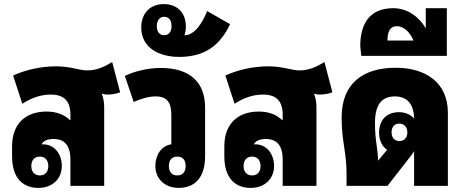

<svg xmlns="http://www.w3.org/2000/svg" viewBox="-20 -908 2264 938"><path d="M167 10C240 10 282 -38 282 -97C282 -154 247 -203 190 -203H183C192 -220 212 -229 241 -229C295 -229 324 -198 324 -128V0H489V-383C489 -405 486 -427 478 -448L479 -450C487 -447 496 -446 504 -446C524 -446 547 -449 567 -457L528 -605C490 -582 454 -564 405 -564C369 -564 324 -584 255 -584C175 -584 101 -565 44 -539L89 -401C132 -429 178 -446 228 -446C293 -446 324 -414 324 -348V-321H322C293 -349 254 -363 207 -363C105 -363 39 -303 39 -194V-144C39 -36 94 10 167 10ZM175 -51C149 -51 133 -68 133 -97C133 -126 149 -143 175 -143C200 -143 216 -125 216 -97C216 -68 200 -51 175 -51Z M982 -382C982 -499 916 -576 765 -576C700 -576 635 -559 590 -537L633 -410C672 -426 704 -437 741 -437C799 -437 817 -403 817 -347V-203C768 -196 739 -150 739 -97C739 -38 781 10 854 10C927 10 982 -36 982 -144ZM846 -143C872 -143 887 -127 887 -97C887 -68 872 -51 846 -51C820 -51 805 -68 805 -97C805 -126 820 -143 846 -143Z M856 -630C982 -630 1056 -688 1104 -790L992 -854C968 -792 928 -736 883 -736H881C886 -749 888 -763 888 -778C888 -844 848 -888 780 -888C707 -888 670 -836 670 -774C670 -675 756 -630 856 -630ZM782 -736C759 -736 746 -754 746 -780C746 -807 759 -826 782 -826C806 -826 818 -808 818 -780C818 -754 806 -736 782 -736Z M1204 10C1277 10 1319 -38 1319 -97C1319 -154 1284 -203 1227 -203H1220C1229 -220 1249 -229 1278 -229C1332 -229 1361 -198 1361 -128V0H1526V-383C1526 -405 1523 -427 1515 -448L1516 -450C1524 -447 1533 -446 1541 -446C1561 -446 1584 -449 1604 -457L1565 -605C1527 -582 1491 -564 1442 -564C1406 -564 1361 -584 1292 -584C1212 -584 1138 -565 1081 -539L1126 -401C1169 -429 1215 -446 1265 -446C1330 -446 1361 -414 1361 -348V-321H1359C1330 -349 1291 -363 1244 -363C1142 -363 1076 -303 1076 -194V-144C1076 -36 1131 10 1204 10ZM1212 -51C1186 -51 1170 -68 1170 -97C1170 -126 1186 -143 1212 -143C1237 -143 1253 -125 1253 -97C1253 -68 1237 -51 1212 -51Z M1673 0H1873L1976 -132C1986 -145 1996 -157 2003 -170V0H2168V-358C2168 -505 2059 -577 1913 -577C1754 -577 1649 -501 1649 -334C1649 -215 1673 -167 1673 -60ZM1812 -307C1812 -392 1841 -437 1909 -437C1972 -437 2002 -396 2003 -329C1986 -348 1961 -360 1929 -360C1868 -360 1832 -321 1832 -259C1832 -224 1846 -193 1871 -176L1827 -123C1825 -195 1812 -217 1812 -307ZM1931 -219C1908 -219 1893 -235 1893 -261C1893 -288 1907 -304 1931 -304C1954 -304 1970 -288 1970 -261C1970 -234 1954 -219 1931 -219Z M1745 -635H2163V-868H2060V-769C2032 -820 1975 -868 1901 -868C1783 -868 1740 -788 1740 -683ZM1873 -710C1873 -752 1884 -780 1919 -780C1956 -780 1986 -745 2000 -710Z"/></svg>

Font: Noto Sans Thai Looped Condensed Black
Style: Regular
Weight: 900
Width: 3
Designer: Sasikarn Vongin, Ben Mitchell
Foundry: The Fontpad Ltd
Version: Version 1.001